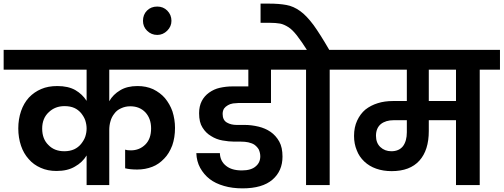

<svg xmlns="http://www.w3.org/2000/svg" viewBox="-41 -1013 2757 1051"><path d="M433.1 -162.1Q410.2 -124 369.1 -101.1Q329.1 -77.1 268.1 -77.1Q220.2 -77.1 182.1 -94.2Q142.6 -111.3 116.2 -142.1Q88.4 -172.9 74.2 -214.8Q59.1 -259.3 59.1 -310.1Q59.1 -360.4 74.2 -404.8Q88.9 -447.8 117.2 -479Q146.5 -509.8 185.1 -525.9Q222.2 -542 272.9 -542Q332 -542 371.1 -520Q410.2 -497.1 433.1 -460.9V-631.8H-21V-740.2H996.1V-631.8H557.1V-459Q578.1 -496.1 617.2 -519Q654.8 -542 711.9 -542Q758.8 -542 796.9 -524.9Q836.4 -505.4 861.8 -476.1Q888.7 -443.4 902.8 -403.8Q917 -358.9 917 -313Q917 -259.8 901.9 -216.8Q884.3 -171.4 857.9 -145Q828.6 -113.8 793 -100.1Q754.4 -85 710 -85Q670.9 -85 644 -91.8V-193.8Q654.3 -189.9 674.8 -189.9Q722.7 -189.9 754.9 -222.2Q786.1 -253.4 786.1 -310.1Q786.1 -363.8 754.9 -397.9Q723.1 -431.2 671.9 -431.2Q644.5 -431.2 621.1 -419.9Q598.1 -409.7 585 -391.1Q569.8 -372.1 564 -350.1Q557.1 -327.6 557.1 -300.8V0H433.1ZM189.9 -309.1Q189.9 -252 224.1 -219.2Q256.8 -185.1 311 -185.1Q341.3 -185.1 365.2 -195.8Q387.2 -206.1 402.8 -225.1Q419.4 -246.1 425.8 -265.1Q433.1 -287.6 433.1 -309.1Q433.1 -331.1 425.8 -354Q419.4 -373 402.8 -394Q386.7 -412.6 366.2 -421.9Q343.8 -432.1 312 -432.1Q260.7 -432.1 226.1 -398.9Q189.9 -365.7 189.9 -309.1Z M819.8 -821.8Q787.1 -821.8 763.7 -845.2Q741.7 -867.2 741.7 -898.9Q741.7 -933.1 763.7 -955.1Q785.6 -977.1 819.8 -977.1Q852.5 -977.1 874.5 -955.1Q897.5 -932.1 897.5 -898.9Q897.5 -868.2 874.5 -845.2Q851.1 -821.8 819.8 -821.8Z M1564.5 -631.8H1442.4V-449.2H1264.6Q1258.8 -449.2 1234.4 -446.8Q1217.3 -443.8 1206.5 -437Q1193.4 -429.7 1185.5 -418.9Q1177.7 -406.2 1177.7 -389.2Q1177.7 -355 1201.7 -341.8Q1223.6 -329.1 1255.4 -329.1H1300.8Q1335 -329.1 1374.5 -319.8Q1411.1 -311 1440.4 -291Q1469.2 -271 1487.8 -237.8Q1505.4 -206.1 1505.4 -155.8Q1505.4 -77.1 1450.7 -29.8Q1395.5 18.1 1286.6 18.1Q1230.5 18.1 1185.5 4.9Q1137.7 -8.8 1106.4 -33.2Q1074.7 -58.1 1054.7 -94.2Q1035.2 -129.9 1033.7 -174.8H1162.6Q1164.1 -130.4 1196.8 -105Q1227.5 -80.1 1282.7 -80.1Q1333.5 -80.1 1358.4 -102.1Q1383.8 -123 1383.8 -157.2Q1383.8 -175.8 1375.5 -194.8Q1367.2 -209 1352.5 -220.2Q1339.8 -229 1318.4 -233.9Q1300.8 -237.8 1276.4 -237.8H1239.7Q1212.4 -237.8 1176.8 -244.1Q1143.1 -250 1114.7 -268.1Q1085.4 -285.2 1067.4 -314.9Q1048.8 -343.3 1048.8 -393.1Q1048.8 -431.6 1063.5 -460Q1077.6 -487.3 1103.5 -505.9Q1130.9 -525.4 1161.6 -532.2Q1196.8 -540 1230.5 -540H1318.4V-631.8H954.6V-740.2H1564.5Z M1523.4 -631.8V-740.2H1638.7Q1613.3 -780.8 1583.5 -819.8Q1559.1 -850.6 1538.6 -863.8Q1513.2 -879.9 1492.7 -883.8Q1468.8 -888.2 1434.6 -888.2H1385.3V-993.2H1431.6Q1485.8 -993.2 1526.4 -985.8Q1565.4 -979 1602.5 -952.1Q1636.2 -928.2 1675.3 -876Q1710 -828.1 1761.2 -740.2H1874.5V-631.8H1763.7V0H1634.3V-631.8Z M2101.1 -185.1Q2143.1 -185.1 2165 -212.9Q2186 -241.2 2186 -289.1V-355H2113.8Q2070.8 -355 2043.9 -334Q2017.1 -311.5 2017.1 -270Q2017.1 -230.5 2041 -208Q2065.4 -185.1 2101.1 -185.1ZM1833 -631.8V-740.2H2695.8V-631.8H2585V0H2455.1V-355H2306.2V-295.9Q2306.2 -190.9 2254.9 -133.8Q2203.1 -76.2 2103 -76.2Q2056.6 -76.2 2018.1 -89.8Q1980.5 -103 1953.1 -128.9Q1924.8 -155.8 1912.1 -189.9Q1897 -225.6 1897 -269Q1897 -316.4 1914.1 -353Q1931.2 -389.6 1959 -413.1Q1988.8 -436.5 2026.9 -448.2Q2064 -460 2109.9 -460H2186V-631.8ZM2306.2 -460H2455.1V-631.8H2306.2Z"/></svg>

Font: PoppinsZ SemiBold
Style: Regular
Weight: 600
Designer: Ninad Kale (Devanagari), Jonny Pinhorn (Latin)
Foundry: Indian Type Foundry
Version: Version 3.002;FEAKit 1.0